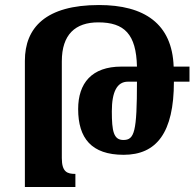

<svg xmlns="http://www.w3.org/2000/svg" viewBox="-20 -744 779 764"><path d="M280 0V-52C248 -52 226 -59 226 -115V-500C226 -607 280 -655 371 -655C475 -655 522 -608 525 -479H463C345 -479 291 -413 291 -310C291 -194 344 -128 472 -128C603 -128 672 -216 672 -419H734V-479H671C665 -650 554 -724 374 -724C162 -724 79 -634 79 -502V0ZM489 -419H525C525 -219 515 -187 471 -187C432 -187 425 -222 425 -301C425 -379 446 -419 489 -419Z"/></svg>

Font: Noto Serif Armenian ExtraCondensed ExtraBold
Style: Regular
Weight: 800
Width: 2
Designer: Monotype Design Team
Foundry: Monotype Imaging Inc.
Version: Version 2.008